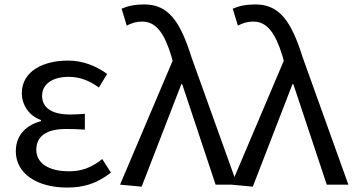

<svg xmlns="http://www.w3.org/2000/svg" viewBox="-20 -829 1592 862"><path d="M281 13C356 13 413 -4 478 -54L439 -115C388 -74 343 -60 290 -60C197 -60 143 -97 143 -157C143 -217 188 -250 277 -250C304 -250 330 -249 361 -247V-318C335 -316 315 -315 294 -315C206 -315 169 -350 169 -399C169 -455 221 -484 288 -484C338 -484 382 -467 424 -436L461 -497C410 -534 351 -557 285 -557C174 -557 78 -509 78 -411C78 -360 108 -310 164 -290V-285C103 -269 51 -227 51 -150C51 -49 147 13 281 13Z M616 9 794 -451H798L948 0H1045L839 -574C790 -730 737 -809 629 -809C581 -809 552 -801 526 -790L549 -714C569 -724 589 -732 619 -732C681 -732 718 -679 749 -578L755 -556L519 0Z M1115 9 1293 -451H1297L1447 0H1544L1338 -574C1289 -730 1236 -809 1128 -809C1080 -809 1051 -801 1025 -790L1048 -714C1068 -724 1088 -732 1118 -732C1180 -732 1217 -679 1248 -578L1254 -556L1018 0Z"/></svg>

Font: Noto Sans Mono CJK JP Regular
Style: Regular
Weight: 400
Designer: Ryoko NISHIZUKA (kana & ideographs); Paul D. Hunt (Latin, Greek & Cyrillic); Wenlong ZHANG (bopomofo); Sandoll Communica
Foundry: Adobe Systems Incorporated
Version: Version 1.004;PS 1.004;hotconv 1.0.82;makeotf.lib2.5.63406